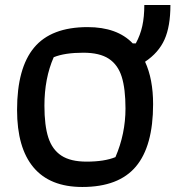

<svg xmlns="http://www.w3.org/2000/svg" viewBox="-20 -736 701 765"><path d="M48 -298Q48 -465 116 -546.5Q184 -628 329 -628Q447 -628 509 -563H521Q539 -596 547 -632.5Q555 -669 555 -716H659Q659 -631 635.5 -578.5Q612 -526 558 -490Q590 -421 590 -321Q590 -154 521.5 -72.5Q453 9 308 9Q179 9 113.5 -69Q48 -147 48 -298ZM440 -110Q480 -203 480 -304Q480 -382 465 -430Q450 -478 413.5 -502Q377 -526 312 -526Q238 -526 194 -508Q157 -424 157 -315Q157 -236 172.5 -188Q188 -140 224.5 -116Q261 -92 325 -92Q396 -92 440 -110Z"/></svg>

Font: Athiti SemiBold
Style: Regular
Weight: 600
Designer: CadsonDemak Team
Foundry: CadsonDemak
Version: Version 1.033